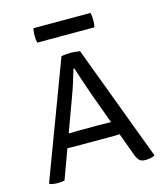

<svg xmlns="http://www.w3.org/2000/svg" viewBox="-106 -777 740 863"><g transform="rotate(-15 263.5 -345.0)"><path d="M203.5 -135Q200.5 -135 187.8 -135Q175 -135 160.8 -135.2Q146.5 -135.5 138.5 -136L88.5 1Q74.5 4 55.5 4Q34.5 4 20.5 -1L18 -4.5L220 -542.5Q226 -544 240.5 -545.2Q255 -546.5 264.5 -546.5Q273.5 -546.5 287 -545.2Q300.5 -544 306.5 -542.5L508.5 -3.5Q491 6 464 6Q446.5 6 437.2 -1.8Q428 -9.5 419.5 -32.5L381.5 -136Q375 -135.5 361.8 -135.2Q348.5 -135 336.5 -135Q324.5 -135 321.5 -135ZM219.5 -357 161.5 -198.5Q172.5 -198.5 191.8 -199Q211 -199.5 215 -199.5H311Q315 -199.5 331.8 -199Q348.5 -198.5 358.5 -198.5L311 -328Q304 -347 295 -373.5Q286 -400 277 -426.8Q268 -453.5 261.5 -474.5H257.5Q249 -444.5 238 -410.5Q227 -376.5 219.5 -357ZM130.5 -629.5Q127 -644 127 -662Q127 -680.5 130.5 -696.5H396.5Q400 -680.5 400 -662Q400 -644 396.5 -629.5Z"/></g></svg>

Font: Signika SC Light
Style: Regular
Weight: 300
Designer: Anna Giedryś
Foundry: Anna Giedryś
Version: Version 2.000; ttfautohint (v1.8.3) -l 8 -r 50 -G 200 -x 9 -